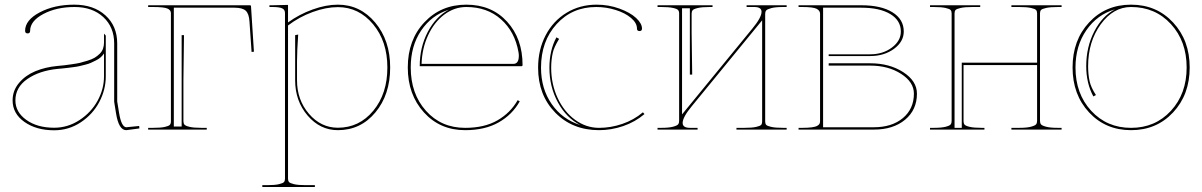

<svg xmlns="http://www.w3.org/2000/svg" viewBox="-20 -542 5028 803"><path d="M562 -15.1 563 -4.9 508.3 2.4H507.8Q476.6 2.4 465.3 -67.9Q464.4 -73.2 462.4 -85.9Q460.4 -98.6 459 -106.9Q457.5 -115.2 457.5 -117.2V-360.4Q457.5 -428.7 411.9 -470.7Q366.2 -512.7 292 -512.7Q216.3 -512.7 161.1 -483.4Q106 -454.1 106 -413.1Q106 -402.3 95.7 -402.3Q85 -402.3 85 -413.1Q85 -458 146 -490.2Q207 -522.5 290.5 -522.5Q371.6 -522.5 420.9 -477.8Q470.2 -433.1 470.2 -360.4V-117.7L478 -69.8Q487.8 -10.3 508.3 -9.8ZM415 -318.4Q409.2 -309.6 400.9 -302.2Q392.6 -294.9 381.1 -289.3Q369.6 -283.7 360.4 -279.3Q351.1 -274.9 335.7 -271.2Q320.3 -267.6 311.8 -265.4Q303.2 -263.2 285.6 -261Q268.1 -258.8 262.7 -258.1Q257.3 -257.3 239.7 -255.6Q222.2 -253.9 220.7 -253.9Q144 -246.1 94.2 -211.4Q44.4 -176.8 44.4 -122.1Q44.4 -73.2 90.1 -40.5Q135.7 -7.8 206.5 -7.8Q263.7 -7.8 312.5 -39.8Q361.3 -71.8 388.2 -120.8Q415 -169.9 415 -222.7ZM415 -401.4 422.4 -393.1V-222.7Q422.4 -167 395.3 -115.5Q368.2 -64 317.9 -30.5Q267.6 2.9 206.5 2.9Q131.8 2.9 82.3 -32Q32.7 -66.9 32.7 -122.1Q32.7 -163.1 59.3 -194.8Q85.9 -226.6 127.2 -243.9Q168.5 -261.2 219.7 -266.1Q240.7 -268.1 249 -269Q257.3 -270 280 -273.2Q302.7 -276.4 314.7 -279.3Q326.7 -282.2 345.7 -288.1Q364.7 -293.9 375.7 -300.5Q386.7 -307.1 397 -317.1Q407.2 -327.1 411.1 -339.4Q415 -351.1 415 -363.8Z M599.6 0V-7.3H619.6Q651.4 -7.3 668.5 -11Q685.5 -14.6 690.2 -19.8Q694.8 -24.9 694.8 -33.7V-486.8Q694.8 -500 680.2 -506.3Q665.5 -512.7 619.6 -512.7H599.6V-520H1024.9Q1029.8 -520 1029.8 -515.6L1042 -325.7L1032.2 -324.7L1023.4 -451.7Q1021.5 -484.4 1007.8 -497.1Q994.1 -509.8 960.9 -509.8H707V-12.7H739.7V-395H749.5Q747.1 -245.6 747.1 -205.6V-35.2Q747.1 -26.4 751.2 -21Q755.4 -15.6 772.7 -11.5Q790 -7.3 822.3 -7.3H844.7V0Z M1184.6 205.1Q1184.6 213.9 1188.5 219Q1192.4 224.1 1209.7 228.3Q1227.1 232.4 1259.3 232.4H1296.9V240.2H1077.1V232.4H1097.2Q1129.4 232.4 1146.7 228.3Q1164.1 224.1 1168 219Q1171.9 213.9 1171.9 205.1V-487.3Q1171.9 -501.5 1160.2 -507.1Q1148.4 -512.7 1119.6 -512.7H1106.9V-520H1119.6L1184.6 -521.5V-448.7V-448.2Q1231.9 -482.4 1287.6 -502.4Q1343.3 -522.5 1393.1 -522.5Q1486.3 -522.5 1549.1 -447.8Q1611.8 -373 1611.8 -259.8Q1611.8 -146 1550 -71.8Q1488.3 2.4 1393.1 2.4Q1318.8 2.4 1266.6 -58.6Q1214.4 -119.6 1214.4 -206.1V-395L1227.1 -397.5Q1222.2 -326.7 1222.2 -286.6V-206.1Q1222.2 -124 1272.2 -65.9Q1322.3 -7.8 1393.1 -7.8Q1482.4 -7.8 1541.3 -78.9Q1600.1 -149.9 1600.1 -259.8Q1600.1 -369.1 1540.3 -440.7Q1480.5 -512.2 1393.1 -512.2Q1343.8 -512.2 1287.6 -491.7Q1231.4 -471.2 1184.6 -435.5Z M2127.4 -274.9Q2149.9 -274.9 2149.9 -309.1Q2149.9 -317.4 2148.4 -324.2Q2133.3 -409.7 2075.4 -461.2Q2017.6 -512.7 1930.2 -512.7Q1880.4 -512.7 1838.1 -481Q1795.9 -449.2 1770.5 -394.5Q1745.1 -339.8 1743.2 -274.9ZM1735.4 -265.1Q1735.4 -344.2 1769 -408.4Q1802.7 -472.7 1857.4 -501.5Q1784.7 -478.5 1741.2 -414.1Q1697.8 -349.6 1697.8 -259.8Q1697.8 -149.9 1761.5 -78.6Q1825.2 -7.3 1925.3 -7.3Q2005.9 -7.3 2060.3 -38.6Q2114.7 -69.8 2145 -123L2153.8 -118.2Q2122.6 -62.5 2065.4 -30Q2008.3 2.4 1925.3 2.4Q1820.3 2.4 1752.9 -72Q1685.5 -146.5 1685.5 -259.8Q1685.5 -375 1754.9 -448.7Q1824.2 -522.5 1930.2 -522.5Q2036.1 -522.5 2100.8 -451.4Q2165.5 -380.4 2165.5 -270Q2165.5 -265.1 2160.2 -265.1Z M2485.4 2.4Q2374 2.4 2302.2 -71Q2230.5 -144.5 2230.5 -258.8Q2230.5 -334 2262 -394.3Q2293.5 -454.6 2349.4 -488.5Q2405.3 -522.5 2475.1 -522.5Q2525.4 -522.5 2570.6 -506.1Q2615.7 -489.7 2640.4 -466.8Q2665 -443.8 2665 -422.4Q2665 -412.1 2654.8 -412.1Q2644 -412.1 2644 -422.4Q2644 -445.8 2619.4 -466.8Q2594.7 -487.8 2555.2 -500.2Q2515.6 -512.7 2473.6 -512.7Q2373 -512.7 2307.9 -441.2Q2242.7 -369.6 2242.7 -258.8Q2242.7 -170.9 2287.4 -106.7Q2332 -42.5 2407.2 -19Q2349.1 -48.3 2313.5 -113.5Q2277.8 -178.7 2277.8 -258.8Q2277.8 -331.5 2307.1 -385.7L2318.4 -379.4Q2296.9 -344.2 2292 -321.8Q2285.2 -291.5 2285.2 -258.8Q2285.2 -190.4 2312 -132.6Q2338.9 -74.7 2385 -41Q2431.2 -7.3 2485.4 -7.3Q2534.7 -7.3 2583 -23.9Q2631.3 -40.5 2668.9 -72.3L2675.3 -64.9Q2636.2 -31.7 2586.2 -14.6Q2536.1 2.4 2485.4 2.4Z M2832.5 -63.5 3126.5 -422.4Q3165 -468.8 3165 -492.7Q3165 -512.7 3134.8 -512.7H3102.5V-520H3270V-512.7H3255.4Q3223.1 -512.7 3205.8 -508.1Q3188.5 -503.4 3184.3 -498Q3180.2 -492.7 3180.2 -483.9V-33.7Q3180.2 -24.9 3184.3 -20Q3188.5 -15.1 3205.8 -11.2Q3223.1 -7.3 3255.4 -7.3H3270V0H3060.1V-7.3H3092.8Q3125 -7.3 3142.3 -11.2Q3159.7 -15.1 3163.6 -20Q3167.5 -24.9 3167.5 -33.7V-457L2873.5 -98.1Q2835 -51.8 2835 -27.8Q2835 -7.3 2865.7 -7.3H2897.5V0H2730V-7.3H2745.1Q2777.3 -7.3 2794.7 -12Q2812 -16.6 2816.2 -22Q2820.3 -27.3 2820.3 -36.1V-486.3Q2820.3 -495.1 2815.7 -500.2Q2811 -505.4 2793.9 -509Q2776.9 -512.7 2745.1 -512.7H2730V-520H2960V-512.7H2947.8Q2915.5 -512.7 2898.2 -508.5Q2880.9 -504.4 2876.7 -499Q2872.6 -493.7 2872.6 -484.9V-405.3L2875 -230H2865.2V-507.3H2832.5Z M3319.8 0V-7.3H3335Q3359.4 -7.3 3375.2 -9.5Q3391.1 -11.7 3398.2 -15.9Q3405.3 -20 3407.5 -24.4Q3409.7 -28.8 3409.7 -35.2V-484.4Q3409.7 -498 3395 -505.4Q3380.4 -512.7 3335 -512.7H3319.8V-520H3582Q3665 -520 3712.4 -490.7Q3759.8 -461.4 3759.8 -410.2Q3759.8 -367.7 3718.8 -337.6Q3677.7 -307.6 3619.6 -307.6H3445.8V-314.9H3619.6Q3672.4 -314.9 3710 -343Q3747.6 -371.1 3747.6 -410.2Q3747.6 -456.5 3703.4 -483.2Q3659.2 -509.8 3582 -509.8H3422.4V-9.8H3634.8Q3710.4 -9.8 3756.3 -48.3Q3802.2 -86.9 3802.2 -150.4Q3802.2 -198.7 3748.5 -233.2Q3694.8 -267.6 3619.6 -267.6H3445.8V-277.3H3619.6Q3700.2 -277.3 3757.6 -240.2Q3814.9 -203.1 3814.9 -150.4Q3814.9 -82.5 3765.4 -41.3Q3715.8 0 3634.8 0Z M3869.6 0V-7.3H3884.8Q3917 -7.3 3934.3 -11.7Q3951.7 -16.1 3955.8 -21.5Q3960 -26.9 3960 -36.1V-486.3Q3960 -495.1 3955.8 -500Q3951.7 -504.9 3934.3 -508.8Q3917 -512.7 3884.8 -512.7H3869.6V-520H4079.6V-512.7H4047.4Q4015.1 -512.7 3997.8 -508.8Q3980.5 -504.9 3976.3 -500Q3972.2 -495.1 3972.2 -486.3V-7.3H4002.4V-279.8H4317.4V-486.3Q4317.4 -495.1 4313.2 -500Q4309.1 -504.9 4291.7 -508.8Q4274.4 -512.7 4242.2 -512.7H4210V-520H4419.9V-512.7H4404.8Q4372.6 -512.7 4355.2 -508.8Q4337.9 -504.9 4333.7 -500Q4329.6 -495.1 4329.6 -486.3V-36.1Q4329.6 -27.3 4333.7 -22Q4337.9 -16.6 4355.2 -12Q4372.6 -7.3 4404.8 -7.3H4419.9V0H4210V-7.3H4242.2Q4274.4 -7.3 4291.7 -12Q4309.1 -16.6 4313.2 -22Q4317.4 -27.3 4317.4 -36.1V-270H4009.8V-35.2Q4009.8 -26.4 4013.9 -21Q4018.1 -15.6 4035.4 -11.5Q4052.7 -7.3 4085 -7.3H4097.2V0Z M4465.8 -259.8Q4465.8 -374 4534.9 -448.2Q4604 -522.5 4710.4 -522.5Q4816.9 -522.5 4886.2 -448Q4955.6 -373.5 4955.6 -259.8Q4955.6 -146 4886.2 -71.8Q4816.9 2.4 4710.4 2.4Q4604 2.4 4534.9 -71.8Q4465.8 -146 4465.8 -259.8ZM4710.4 -512.7Q4636.2 -512.7 4583.5 -440.2Q4530.8 -367.7 4530.8 -265.1Q4530.8 -230.5 4537.1 -202.1Q4543 -175.8 4563.5 -144.5L4552.7 -138.7Q4522.9 -193.8 4522.9 -265.1Q4522.9 -345.2 4556.4 -410.2Q4589.8 -475.1 4643.1 -502.9Q4568.4 -481 4523.2 -415.3Q4478 -349.6 4478 -259.8Q4478 -149.9 4543.7 -78.6Q4609.4 -7.3 4710.4 -7.3Q4811.5 -7.3 4877.2 -78.6Q4942.9 -149.9 4942.9 -259.8Q4942.9 -369.6 4877.2 -441.2Q4811.5 -512.7 4710.4 -512.7Z"/></svg>

Font: ZnikomitNo25
Style: Regular
Weight: 100
Designer: gluk
Foundry: gluk
Version: Version 0.56